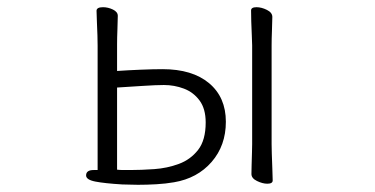

<svg xmlns="http://www.w3.org/2000/svg" viewBox="-20 -501 1040 533"><path d="M680 -375Q680 -385 679 -403.5Q678 -422 677.5 -441.5Q677 -461 677 -472Q677 -481 692 -481Q706 -481 721 -473.5Q736 -466 736 -454Q736 -442 735 -417.5Q734 -393 734 -375V-101Q734 -95 734.5 -75Q735 -55 736 -33.5Q737 -12 737 0Q737 9 722 9Q709 9 693.5 1.5Q678 -6 678 -18Q678 -26 678.5 -43Q679 -60 679.5 -77Q680 -94 680 -101ZM251 -374Q251 -384 250.5 -402.5Q250 -421 249 -440.5Q248 -460 248 -471Q248 -481 266 -481Q280 -481 293.5 -474.5Q307 -468 307 -457Q307 -445 306 -420.5Q305 -396 305 -378V-304Q334 -306 370 -307.5Q406 -309 431 -309Q514 -309 560.5 -270Q607 -231 607 -163Q607 -97 567.5 -51.5Q528 -6 463 5Q440 9 414 10.5Q388 12 363 12Q351 12 340 11.5Q329 11 319 11Q270 8 244.5 3Q219 -2 219 -14Q219 -29 240 -29H251ZM305 -30Q313 -29 322.5 -29Q332 -29 342 -29Q372 -29 408 -31.5Q444 -34 476.5 -46Q509 -58 530 -85Q551 -112 551 -161Q551 -199 534 -222Q517 -245 490.5 -255Q464 -265 435 -265Q414 -265 375.5 -262.5Q337 -260 305 -258Z"/></svg>

Font: Moon Stars Kai T HW Light
Style: Regular
Weight: 300
Designer: GuiWonder
Version: Version 1.101